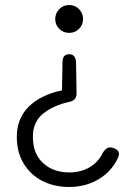

<svg xmlns="http://www.w3.org/2000/svg" viewBox="-20 -733 547 765"><path d="M256 -517Q281 -517 283 -485L285 -362Q286 -333 256 -327Q192 -313 151.5 -280Q111 -247 111 -188Q111 -121 151.5 -83.5Q192 -46 256 -46Q301 -46 336 -66Q371 -86 389 -123Q397 -137 406.5 -142.5Q416 -148 429 -144Q464 -134 450 -104Q425 -50 373 -19Q321 12 256 12Q196 12 149 -12Q102 -36 74.5 -81Q47 -126 47 -188Q47 -261 94.5 -308Q142 -355 227 -373L229 -485Q229 -517 256 -517ZM256 -713Q279 -713 295 -696.5Q311 -680 311 -657Q311 -634 295 -618Q279 -602 256 -602Q232 -602 216 -618Q200 -634 200 -657Q200 -680 216 -696.5Q232 -713 256 -713Z"/></svg>

Font: Shin Retro Maru Gothic Regular
Style: Regular
Weight: 400
Designer: Iose
Foundry: Typographish
Version: Version 1.002